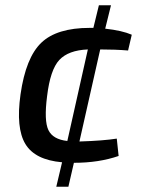

<svg xmlns="http://www.w3.org/2000/svg" viewBox="-20 -710 545 730"><path d="M481 -578 467 -518Q419 -522 361 -522L282 -172Q374 -175 424 -183L431 -117Q356 -91 261 -91L240 0H194L216 -93Q113 -102 76.5 -162.5Q40 -223 58 -351Q78 -491 137 -547.5Q196 -604 321 -604H335L356 -690H402L380 -601Q444 -594 481 -578ZM236 -174 314 -522Q240 -519 205.5 -482Q171 -445 159 -344Q147 -251 164 -215.5Q181 -180 236 -174Z"/></svg>

Font: Exo 2.0 Medium
Style: Italic
Weight: 500
Italic angle: -8°
Designer: Natanael Gama
Version: Version 1.001;PS 001.001;hotconv 1.0.70;makeotf.lib2.5.58329